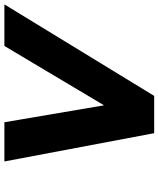

<svg xmlns="http://www.w3.org/2000/svg" viewBox="58 -798 739 896"><g transform="rotate(-90 428.0 -349.5)"><path d="M123 -699H306L385 -234L662 -699H856L429 0H255Z"/></g></svg>

Font: Prompt Bold
Style: Bold Italic
Weight: 700
Italic angle: -12°
Designer: Katatrad Team
Foundry: CadsonDemak
Version: Version 1.000